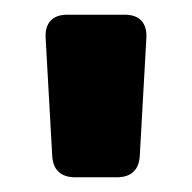

<svg xmlns="http://www.w3.org/2000/svg" viewBox="-20 -820 261 261"><path d="M42 -769 51 -608C52 -589 63 -579 82 -579H139C158 -579 169 -589 170 -608L179 -769C180 -788 170 -800 150 -800H71C51 -800 41 -788 42 -769Z"/></svg>

Font: Arvore Sans
Style: Bold
Weight: 700
Designer: Jonny Pinhorn (Latin) Dan Schunck (customization for Arvore)
Version: Version 1.000;Glyphs 3.3 (3305)